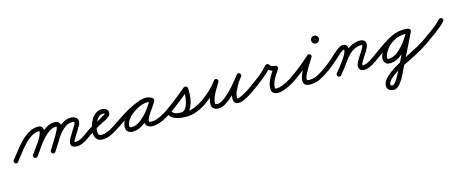

<svg xmlns="http://www.w3.org/2000/svg" viewBox="-62 -1092 4907 2049"><g transform="rotate(-15 2391.5 -67.5)"><path d="M-10 31Q-18 25 -19 14.5Q-20 4 -13 -4Q18 -43 55 -90.5Q92 -138 134.5 -182Q177 -226 225.5 -254Q274 -282 329 -282Q353 -282 367 -267.5Q381 -253 381 -229Q381 -201 365.5 -167.5Q350 -134 327.5 -98.5Q305 -63 281.5 -31Q258 1 242 24Q236 33 225.5 34.5Q215 36 207 31Q198 25 196.5 14.5Q195 4 200 -4Q214 -24 235.5 -53Q257 -82 279 -115Q301 -148 316 -178Q331 -208 331 -229Q331 -234 331.5 -233Q332 -232 329 -232Q282 -232 239 -205Q196 -178 157.5 -136Q119 -94 86 -50Q53 -6 25 28Q19 36 8.5 37Q-2 38 -10 31ZM207 31Q198 25 196.5 14.5Q195 4 200 -4Q226 -41 259 -88.5Q292 -136 331 -180Q370 -224 415 -253Q460 -282 510 -282Q535 -282 553 -267.5Q571 -253 571 -227Q571 -205 555 -170Q539 -135 516 -97Q493 -59 471.5 -26Q450 7 438 26Q433 34 422.5 36.5Q412 39 404 34Q395 28 392.5 18Q390 8 396 -1Q402 -10 416 -33Q430 -56 448 -84.5Q466 -113 482.5 -142Q499 -171 510 -194Q521 -217 521 -227Q521 -231 517.5 -231.5Q514 -232 510 -232Q479 -232 448 -213.5Q417 -195 387 -165Q357 -135 330 -100Q303 -65 280.5 -32.5Q258 0 242 24Q236 33 225.5 34.5Q215 36 207 31ZM403 34Q395 28 392.5 18Q390 8 395 -1Q419 -39 449 -87.5Q479 -136 515 -181Q551 -226 594.5 -255Q638 -284 690 -284Q717 -284 741.5 -270Q766 -256 766 -225Q766 -202 752.5 -179Q739 -156 727 -137Q727 -137 727 -137Q727 -136 727 -136Q717 -119 706.5 -102Q696 -85 685 -68Q685 -68 685 -68Q686 -68 686 -68Q680 -58 671.5 -45Q663 -32 663 -20Q663 -20 662 -22Q661 -23 666 -22Q671 -21 673 -21Q702 -21 728.5 -33.5Q755 -46 779.5 -64Q804 -82 827 -97Q827 -97 827 -97Q827 -97 827 -97Q835 -103 845 -101.5Q855 -100 861 -91Q867 -83 865.5 -73Q864 -63 855 -57Q828 -37 799.5 -17.5Q771 2 739.5 15.5Q708 29 673 29Q650 29 631.5 17.5Q613 6 613 -20Q613 -40 622.5 -58.5Q632 -77 642 -94Q642 -94 643 -94Q643 -94 643 -94Q653 -111 663.5 -128Q674 -145 685 -163Q685 -163 685 -163Q685 -163 685 -163Q691 -174 703.5 -192.5Q716 -211 716 -225Q716 -231 705 -232.5Q694 -234 690 -234Q648 -234 611 -206Q574 -178 542 -135.5Q510 -93 483.5 -49.5Q457 -6 438 26Q432 35 422 37Q412 39 403 34Z M855 -56Q847 -51 836.5 -52.5Q826 -54 820 -63Q815 -71 816.5 -81.5Q818 -92 827 -98Q879 -134 934 -161Q989 -188 1041 -222Q1044 -223 1047.5 -225.5Q1051 -228 1051 -232Q1051 -236 1034 -236Q1007 -236 986.5 -218Q966 -200 952.5 -173Q939 -146 932 -117Q925 -88 925 -66Q925 -47 931.5 -34Q938 -21 959 -21Q990 -21 1021.5 -33Q1053 -45 1082.5 -63Q1112 -81 1136 -97Q1144 -103 1154 -101.5Q1164 -100 1170 -91Q1176 -83 1174.5 -73Q1173 -63 1164 -57Q1121 -26 1067.5 1.5Q1014 29 959 29Q916 29 895.5 1.5Q875 -26 875 -66Q875 -99 885 -137Q895 -175 915.5 -209Q936 -243 965.5 -264.5Q995 -286 1034 -286Q1057 -286 1079 -272Q1101 -258 1101 -232Q1101 -209 1084 -192Q1065 -173 1034.5 -159.5Q1004 -146 980 -133Q948 -116 916.5 -96.5Q885 -77 855 -56Q855 -56 855 -56Q855 -56 855 -56Z M1129 -63Q1124 -71 1125.5 -81.5Q1127 -92 1136 -98Q1169 -120 1216.5 -151.5Q1264 -183 1318 -212.5Q1372 -242 1424 -262Q1476 -282 1518 -282Q1536 -282 1554 -277Q1572 -272 1588 -261Q1597 -254 1598 -244.5Q1599 -235 1594 -227Q1589 -220 1580 -216.5Q1571 -213 1560 -219Q1540 -231 1516 -231Q1484 -231 1442 -214Q1400 -197 1361 -168.5Q1322 -140 1296.5 -105Q1271 -70 1271 -34Q1271 -22 1277 -20Q1283 -18 1295 -18Q1334 -18 1373 -42Q1412 -66 1447 -103Q1482 -140 1509.5 -179.5Q1537 -219 1554 -250Q1560 -261 1570 -262.5Q1580 -264 1588 -260Q1596 -255 1600 -246Q1604 -237 1598 -226Q1588 -208 1570 -182Q1552 -156 1533 -128Q1514 -100 1500.5 -74.5Q1487 -49 1487 -32Q1487 -24 1497.5 -22Q1508 -20 1513 -20Q1544 -20 1578 -32Q1612 -44 1644 -62Q1676 -80 1701 -97Q1709 -103 1719 -101.5Q1729 -100 1735 -91Q1741 -83 1739.5 -73Q1738 -63 1729 -57Q1700 -36 1663.5 -16Q1627 4 1588 17Q1549 30 1513 30Q1485 30 1461 15Q1437 0 1437 -32Q1437 -58 1450 -86.5Q1463 -115 1482.5 -143.5Q1502 -172 1521.5 -199Q1541 -226 1554 -250Q1560 -261 1570 -262.5Q1580 -264 1588 -260Q1596 -255 1600 -246Q1604 -237 1598 -226Q1577 -188 1545 -143.5Q1513 -99 1473 -59Q1433 -19 1387.5 6.5Q1342 32 1295 32Q1263 32 1242 16Q1221 0 1221 -34Q1221 -71 1240.5 -107Q1260 -143 1292 -174.5Q1324 -206 1363 -230Q1402 -254 1442 -267.5Q1482 -281 1516 -281Q1554 -281 1586 -263Q1596 -257 1596.5 -247Q1597 -237 1592 -229Q1587 -221 1577.5 -217.5Q1568 -214 1558 -221Q1550 -227 1539 -229.5Q1528 -232 1518 -232Q1491 -232 1454 -219Q1417 -206 1375.5 -185Q1334 -164 1294 -140Q1254 -116 1220 -94Q1186 -72 1164 -56Q1156 -51 1145.5 -52.5Q1135 -54 1129 -63Z M1694 -63Q1689 -71 1690.5 -81.5Q1692 -92 1701 -98Q1763 -141 1822.5 -188.5Q1882 -236 1940 -284Q1950 -292 1965 -286Q1979 -280 1981 -268Q1984 -239 1982.5 -202Q1981 -165 1973 -126.5Q1965 -88 1948 -55.5Q1931 -23 1905 -2.5Q1879 18 1841 18Q1806 18 1769 7Q1732 -4 1711 -35Q1703 -45 1706 -54.5Q1709 -64 1717 -69Q1724 -75 1734 -74.5Q1744 -74 1751 -63Q1763 -46 1788 -37.5Q1813 -29 1840 -26.5Q1867 -24 1885 -24Q1939 -24 1992 -45.5Q2045 -67 2088 -97Q2088 -97 2088 -97Q2088 -97 2088 -97Q2097 -103 2107 -101.5Q2117 -100 2123 -92Q2129 -83 2127.5 -73Q2126 -63 2118 -57Q2068 -21 2007.5 2.5Q1947 26 1885 26Q1857 26 1823 21.5Q1789 17 1758.5 4Q1728 -9 1711 -35Q1703 -45 1706 -54.5Q1709 -64 1717 -69Q1724 -75 1734 -74.5Q1744 -74 1751 -63Q1765 -44 1792 -38Q1819 -32 1841 -32Q1867 -32 1884 -49.5Q1901 -67 1911.5 -95Q1922 -123 1927 -155Q1932 -187 1932.5 -215Q1933 -243 1931 -261Q1930 -268 1938.5 -267.5Q1947 -267 1956 -264Q1965 -260 1971 -254.5Q1977 -249 1972 -245Q1913 -197 1852.5 -148.5Q1792 -100 1729 -56Q1721 -51 1710.5 -52.5Q1700 -54 1694 -63Z M2116 -56Q2108 -51 2097.5 -52.5Q2087 -54 2081 -63Q2076 -71 2077.5 -81.5Q2079 -92 2088 -98Q2139 -133 2186 -176.5Q2233 -220 2270 -271Q2277 -281 2286.5 -282Q2296 -283 2303 -278Q2311 -273 2314.5 -264Q2318 -255 2312 -245Q2294 -214 2272 -178Q2250 -142 2234 -105Q2218 -68 2218 -32Q2218 -23 2228 -21.5Q2238 -20 2244 -20Q2268 -20 2299 -39.5Q2330 -59 2363 -89.5Q2396 -120 2427 -154Q2458 -188 2482.5 -218.5Q2507 -249 2521 -267Q2528 -277 2538 -277.5Q2548 -278 2555 -272Q2563 -266 2565.5 -256.5Q2568 -247 2561 -237Q2550 -225 2539.5 -212Q2529 -199 2521 -185Q2521 -185 2521 -185Q2521 -185 2521 -185Q2502 -150 2481 -110.5Q2460 -71 2460 -30Q2460 -24 2461 -21Q2461 -21 2461 -22Q2461 -22 2461 -22Q2463 -18 2460.5 -18Q2458 -18 2457.5 -20Q2457 -22 2464 -22Q2484 -22 2513.5 -36.5Q2543 -51 2571.5 -68.5Q2600 -86 2616 -97Q2624 -103 2634.5 -101.5Q2645 -100 2650 -91Q2656 -83 2654.5 -72.5Q2653 -62 2644 -57Q2623 -42 2591 -22Q2559 -2 2525 13Q2491 28 2464 28Q2431 28 2417 2Q2417 2 2417 2Q2417 1 2417 1Q2410 -12 2410 -30Q2410 -79 2432.5 -123Q2455 -167 2477 -209Q2477 -209 2477 -209Q2477 -209 2477 -209Q2486 -225 2498 -239.5Q2510 -254 2521 -269Q2529 -278 2539 -278.5Q2549 -279 2556 -273Q2563 -267 2565.5 -257.5Q2568 -248 2561 -239Q2545 -215 2517 -181Q2489 -147 2455 -110Q2421 -73 2384 -41.5Q2347 -10 2311 10Q2275 30 2244 30Q2216 30 2192 15.5Q2168 1 2168 -32Q2168 -73 2184.5 -114.5Q2201 -156 2224.5 -195Q2248 -234 2268 -269Q2274 -280 2284 -280.5Q2294 -281 2302 -276Q2310 -271 2313.5 -261.5Q2317 -252 2310 -243Q2272 -188 2221.5 -141Q2171 -94 2116 -56Q2116 -56 2116 -56Q2116 -56 2116 -56Z M2643 -56Q2635 -51 2624.5 -52.5Q2614 -54 2608 -63Q2603 -71 2604.5 -81.5Q2606 -92 2615 -98Q2673 -138 2734 -185.5Q2795 -233 2842 -287Q2850 -295 2864 -293Q2879 -291 2883 -281Q2891 -266 2909.5 -260Q2928 -254 2943 -253Q2956 -252 2963 -239Q2970 -225 2963 -214Q2944 -186 2924.5 -156.5Q2905 -127 2891.5 -95Q2878 -63 2878 -27Q2878 -18 2883.5 -17.5Q2889 -17 2897 -17Q2925 -17 2960 -30.5Q2995 -44 3027.5 -62.5Q3060 -81 3082 -97Q3082 -97 3082 -97Q3082 -97 3082 -97Q3091 -103 3101 -101.5Q3111 -100 3117 -92Q3123 -83 3121.5 -73Q3120 -63 3112 -57Q3085 -37 3047.5 -16.5Q3010 4 2970.5 18.5Q2931 33 2897 33Q2868 33 2848 18.5Q2828 4 2828 -27Q2828 -69 2842.5 -105.5Q2857 -142 2878 -175.5Q2899 -209 2921 -242Q2925 -247 2930.5 -241.5Q2936 -236 2941 -227Q2945 -219 2946 -211Q2947 -203 2941 -203Q2911 -205 2881.5 -218Q2852 -231 2839 -259Q2836 -264 2843.5 -265Q2851 -266 2860 -265Q2870 -264 2876.5 -260.5Q2883 -257 2880 -253Q2830 -198 2767 -148.5Q2704 -99 2643 -56Q2643 -56 2643 -56Q2643 -56 2643 -56Z M3111 -56Q3103 -51 3092.5 -52.5Q3082 -54 3076 -63Q3071 -71 3072.5 -81.5Q3074 -92 3083 -98Q3140 -137 3195.5 -182Q3251 -227 3302 -274Q3310 -281 3319 -280Q3328 -279 3335 -274Q3341 -269 3343.5 -260Q3346 -251 3340 -242Q3332 -229 3316.5 -205Q3301 -181 3284 -152.5Q3267 -124 3252.5 -96.5Q3238 -69 3231.5 -48Q3225 -27 3232 -20Q3235 -16 3243 -15Q3251 -14 3256 -14Q3309 -14 3356.5 -41Q3404 -68 3446 -97Q3454 -103 3464 -101.5Q3474 -100 3480 -91Q3486 -83 3484.5 -73Q3483 -63 3474 -57Q3426 -22 3372 7Q3318 36 3256 36Q3212 36 3195 18.5Q3178 1 3179.5 -28Q3181 -57 3195.5 -91.5Q3210 -126 3230 -160Q3250 -194 3268.5 -222.5Q3287 -251 3298 -268Q3303 -277 3313 -276Q3323 -275 3330 -269Q3338 -262 3341 -253Q3344 -244 3336 -236Q3283 -189 3226.5 -143Q3170 -97 3111 -56Q3111 -56 3111 -56Q3111 -56 3111 -56ZM3418 -414Q3418 -416 3422.5 -411.5Q3427 -407 3425 -407Q3423 -407 3427.5 -411.5Q3432 -416 3432 -414Q3432 -412 3427.5 -416.5Q3423 -421 3425 -421Q3427 -421 3422.5 -416.5Q3418 -412 3418 -414ZM3382 -414Q3382 -432 3394.5 -444.5Q3407 -457 3425 -457Q3443 -457 3455.5 -444.5Q3468 -432 3468 -414Q3468 -396 3455.5 -383.5Q3443 -371 3425 -371Q3407 -371 3394.5 -383.5Q3382 -396 3382 -414Z M3439 -63Q3434 -71 3435.5 -81.5Q3437 -92 3446 -98Q3478 -120 3507.5 -145.5Q3537 -171 3566 -197Q3582 -211 3604 -231Q3626 -251 3650 -266Q3674 -281 3697 -281Q3721 -281 3734 -264Q3747 -247 3747 -224Q3747 -198 3730 -164Q3713 -130 3688 -94.5Q3663 -59 3637.5 -27.5Q3612 4 3596 25Q3596 25 3596 25Q3596 25 3596 25Q3589 34 3579 35Q3569 36 3561 30Q3552 23 3551 13Q3550 3 3556 -5Q3569 -22 3592.5 -51Q3616 -80 3640 -113Q3664 -146 3680.5 -176Q3697 -206 3697 -224Q3697 -231 3697 -231Q3684 -231 3664.5 -216.5Q3645 -202 3626.5 -184.5Q3608 -167 3600 -159Q3569 -132 3538.5 -106Q3508 -80 3474 -56Q3466 -51 3455.5 -52.5Q3445 -54 3439 -63ZM3596 26Q3589 34 3579 35Q3569 36 3560 30Q3552 23 3551 13Q3550 3 3556 -6Q3581 -36 3605.5 -67Q3630 -98 3652 -130Q3680 -171 3715 -205Q3750 -239 3793 -259.5Q3836 -280 3888 -280Q3911 -280 3928.5 -266Q3946 -252 3946 -227Q3946 -207 3930.5 -177.5Q3915 -148 3894 -117Q3873 -86 3857.5 -60Q3842 -34 3842 -19Q3842 -16 3847 -16Q3875 -16 3903 -30Q3931 -44 3957 -63Q3983 -82 4006 -97Q4006 -97 4006 -97Q4006 -97 4006 -97Q4014 -103 4024 -101.5Q4034 -100 4040 -91Q4046 -83 4044.5 -73Q4043 -63 4034 -57Q4007 -37 3977 -16Q3947 5 3914.5 19.5Q3882 34 3847 34Q3823 34 3807.5 20Q3792 6 3792 -19Q3792 -40 3807.5 -69Q3823 -98 3844 -129Q3865 -160 3880.5 -186.5Q3896 -213 3896 -227Q3896 -229 3893 -229.5Q3890 -230 3888 -230Q3845 -230 3809.5 -212Q3774 -194 3745 -164.5Q3716 -135 3694 -102Q3671 -69 3646 -37.5Q3621 -6 3596 26Q3596 26 3596 26Q3596 26 3596 26Z M3999 -63Q3994 -71 3995.5 -81.5Q3997 -92 4006 -98Q4059 -135 4116.5 -175.5Q4174 -216 4236 -244.5Q4298 -273 4366 -273Q4378 -273 4389 -272Q4400 -271 4411 -270Q4421 -269 4427.5 -260.5Q4434 -252 4433 -242Q4432 -232 4423.5 -225.5Q4415 -219 4405 -220Q4395 -221 4385.5 -222Q4376 -223 4366 -223Q4320 -223 4276 -207Q4232 -191 4190.5 -165.5Q4149 -140 4110 -111Q4071 -82 4034 -56Q4026 -51 4015.5 -52.5Q4005 -54 3999 -63ZM4412 -270Q4422 -268 4428 -260Q4434 -252 4433 -241Q4431 -231 4423 -225Q4415 -219 4404 -220Q4387 -223 4370 -223Q4297 -223 4235 -187Q4173 -151 4137 -87Q4131 -74 4124 -58.5Q4117 -43 4117 -28Q4117 -12 4132 -12Q4173 -12 4212.5 -37.5Q4252 -63 4287 -102Q4322 -141 4348.5 -182Q4375 -223 4391 -254Q4395 -263 4405 -266.5Q4415 -270 4424 -265Q4433 -261 4436.5 -251Q4440 -241 4435 -232Q4417 -193 4385.5 -146.5Q4354 -100 4314 -58Q4274 -16 4227.5 11Q4181 38 4132 38Q4102 38 4084.5 19.5Q4067 1 4067 -28Q4067 -49 4075.5 -71Q4084 -93 4094 -111Q4136 -187 4209.5 -230Q4283 -273 4370 -273Q4391 -273 4412 -270Q4412 -270 4412 -270Q4412 -270 4412 -270ZM4391 -254Q4395 -263 4405 -266.5Q4415 -270 4424 -265Q4433 -261 4436.5 -251Q4440 -241 4435 -232Q4397 -155 4359 -77.5Q4321 0 4282 77Q4282 77 4282 78Q4282 78 4282 78Q4271 99 4256.5 129.5Q4242 160 4225.5 193.5Q4209 227 4189 256.5Q4169 286 4146.5 304Q4124 322 4099 322Q4071 322 4049 306.5Q4027 291 4027 260Q4027 225 4054.5 191Q4082 157 4128 124Q4174 91 4229.5 60.5Q4285 30 4340.5 1.5Q4396 -27 4444 -51.5Q4492 -76 4522 -97Q4530 -103 4540.5 -101.5Q4551 -100 4556 -91Q4562 -83 4560.5 -72.5Q4559 -62 4550 -57Q4515 -32 4477 -10.5Q4439 11 4401 31Q4380 42 4341 60.5Q4302 79 4256.5 102.5Q4211 126 4170.5 152.5Q4130 179 4103.5 206.5Q4077 234 4077 260Q4077 268 4085 270Q4093 272 4099 272Q4111 272 4126 254.5Q4141 237 4157.5 209.5Q4174 182 4189.5 151.5Q4205 121 4217.5 94.5Q4230 68 4238 54Q4238 54 4238 54Q4238 55 4238 55Q4276 -22 4314 -99.5Q4352 -177 4391 -254Q4391 -254 4391 -254Q4391 -254 4391 -254Z M4516 -61Q4510 -70 4511.5 -80Q4513 -90 4522 -96Q4582 -139 4644.5 -183.5Q4707 -228 4759 -282Q4759 -282 4759 -282Q4759 -282 4759 -282Q4766 -289 4776.5 -289Q4787 -289 4795 -282Q4802 -275 4802 -264.5Q4802 -254 4795 -246Q4741 -192 4677 -146Q4613 -100 4550 -55Q4542 -49 4532 -51Q4522 -53 4516 -61Z"/></g></svg>

Font: FRB American Cursive Semibold
Style: Italic
Weight: 600
Italic angle: -25°
Version: Version 2.0;Modular Font Editor K font №1